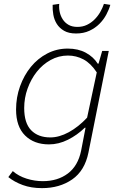

<svg xmlns="http://www.w3.org/2000/svg" viewBox="-20 -743 640 992"><path d="M197 229Q141 229 97.5 213Q54 197 23 172L46 141Q76 167 117.5 180Q159 193 201 193Q278 193 330.5 153.5Q383 114 399 36L422 -83H418Q379 -45 331 -21Q283 3 233 3Q156 3 109.5 -43Q63 -89 63 -177Q63 -240 83.5 -297Q104 -354 139.5 -397.5Q175 -441 224 -466.5Q273 -492 330 -492Q384 -492 423.5 -470.5Q463 -449 485 -414H489L508 -480H542L437 45Q418 139 353 184Q288 229 197 229ZM240 -33Q286 -33 335.5 -60Q385 -87 430 -135L480 -369Q449 -416 411.5 -436Q374 -456 331 -456Q283 -456 241.5 -433Q200 -410 170 -372Q140 -334 122.5 -285.5Q105 -237 105 -185Q105 -107 141 -70Q177 -33 240 -33ZM373 -570Q335 -570 311 -584Q287 -598 273.5 -619.5Q260 -641 255.5 -667Q251 -693 252 -718L286 -723Q284 -702 288.5 -681Q293 -660 304.5 -642.5Q316 -625 334.5 -614.5Q353 -604 380 -604Q407 -604 429 -614.5Q451 -625 468.5 -642.5Q486 -660 498 -681Q510 -702 517 -723L550 -718Q543 -693 529 -667Q515 -641 493.5 -619.5Q472 -598 442 -584Q412 -570 373 -570Z"/></svg>

Font: Source Code Pro Light
Style: Italic
Weight: 300
Italic angle: -11°
Monospace: yes
Designer: Paul D. Hunt, Teo Tuominen
Foundry: Adobe Systems Incorporated
Version: Version 1.050;PS 1.000;hotconv 16.6.51;makeotf.lib2.5.65220